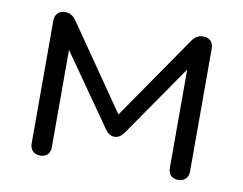

<svg xmlns="http://www.w3.org/2000/svg" viewBox="-65 -634 913 721"><g transform="rotate(10 392.0 -273.5)"><path d="M129 0Q111 0 100.5 -10.5Q90 -21 90 -39V-508Q90 -526 100.5 -536.5Q111 -547 129 -547Q155 -547 171 -523L392 -203L613 -523Q629 -547 655 -547Q673 -547 683.5 -536.5Q694 -526 694 -508V-39Q694 -21 683.5 -10.5Q673 0 655 0Q637 0 627 -10.5Q617 -21 617 -39V-458L642 -450L428 -141Q412 -118 391 -118Q370 -118 355 -141L141 -447L167 -455V-39Q167 -21 157 -10.5Q147 0 129 0Z"/></g></svg>

Font: Comfortaa
Style: Regular
Weight: 400
Designer: Johan Aakerlund
Foundry: Johan Aakerlund
Version: Version 3.104; ttfautohint (v1.8.1.43-b0c9)